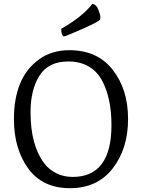

<svg xmlns="http://www.w3.org/2000/svg" viewBox="-20 -976 743 1006"><path d="M301 -820V-825Q414 -890 464 -956Q486 -952 496 -924Q506 -896 506 -887Q506 -878 505 -875Q502 -864 412 -824.5Q322 -785 315 -785Q301 -791 301 -820ZM53 -352Q53 -568 182 -663Q249 -713 344 -713Q490 -713 570.5 -610.5Q651 -508 651 -352.5Q651 -197 570.5 -93.5Q490 10 346.5 10Q203 10 128 -93Q53 -196 53 -352ZM361 -49Q564 -49 564 -321Q564 -458 517 -550Q492 -599 446.5 -626.5Q401 -654 338 -654Q234 -654 187 -580Q140 -506 140 -388Q140 -215 212 -120Q236 -88 274.5 -68.5Q313 -49 361 -49Z"/></svg>

Font: Esteban
Style: Regular
Weight: 400
Designer: Angelica Diaz Rivera
Foundry: Angelica Diaz Rivera
Version: Version 1.002